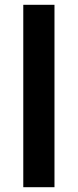

<svg xmlns="http://www.w3.org/2000/svg" viewBox="-20 -780 324 800"><path d="M207 0H77V-760H207Z"/></svg>

Font: Noto Sans Syriac Eastern SemiBold
Style: Regular
Weight: 600
Designer: Patrick Giasson and the Monotype Design Team
Foundry: Monotype Imaging Inc.
Version: Version 3.001